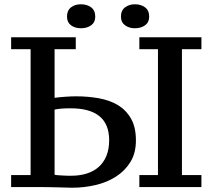

<svg xmlns="http://www.w3.org/2000/svg" viewBox="-20 -874 993 897"><path d="M32 -644V-700H334V-644H235V-417Q257 -420 285 -422Q313 -424 336 -424Q391 -424 441.5 -415Q492 -406 530.5 -383Q569 -360 592 -320Q615 -280 615 -218Q615 -159 589.5 -117.5Q564 -76 522 -49Q480 -22 426.5 -9.5Q373 3 318 3Q313 3 297 2.5Q281 2 260 1.5Q239 1 217 0.5Q195 0 178 0H32V-56H123V-644ZM631 -644V-700H921V-644H830V-56H921V0H631V-56H718V-644ZM310 -368Q284 -368 266.5 -366.5Q249 -365 235 -362V-58Q240 -56 250.5 -55.5Q261 -55 273 -54Q285 -53 296 -53Q307 -53 313 -53Q352 -53 384.5 -63Q417 -73 440.5 -93.5Q464 -114 477 -145.5Q490 -177 490 -219Q490 -368 310 -368ZM293 -796Q293 -825 311.5 -839.5Q330 -854 358 -854Q387 -854 406 -839.5Q425 -825 425 -796Q425 -770 406 -756Q387 -742 358 -742Q330 -742 311.5 -756Q293 -770 293 -796ZM545 -796Q545 -825 564 -839.5Q583 -854 610 -854Q639 -854 658 -839.5Q677 -825 677 -796Q677 -770 658 -756Q639 -742 610 -742Q583 -742 564 -756Q545 -770 545 -796Z"/></svg>

Font: PT Serif Caption
Style: Regular
Weight: 400
Designer: A.Korolkova, O.Umpeleva, V.Yefimov
Foundry: ParaType Ltd
Version: Version 1.000W OFL